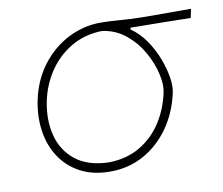

<svg xmlns="http://www.w3.org/2000/svg" viewBox="-63 -576 767 660"><g transform="rotate(-10 321.0 -246.0)"><path d="M272 9Q210.5 9 166.8 -14.8Q123 -38.5 97 -78.8Q71 -119 63.8 -169.8Q56.5 -220.5 67.5 -275Q82 -345 121 -395.8Q160 -446.5 213.8 -473.8Q267.5 -501 326 -501Q353 -501 374.5 -499.2Q396 -497.5 426.5 -495.8Q457 -494 510.5 -494H641.5L635 -463Q587.5 -464 535.8 -464.8Q484 -465.5 425.5 -466L424.5 -460Q454 -439.5 475.8 -408Q497.5 -376.5 511 -341.5Q524.5 -306.5 529.5 -274.8Q534.5 -243 530 -222Q515.5 -154 479 -102Q442.5 -50 389.5 -20.5Q336.5 9 272 9ZM274 -23Q336 -24.5 382 -52Q428 -79.5 457.5 -125.2Q487 -171 499 -228Q504.5 -253 496 -291.2Q487.5 -329.5 465.8 -368.5Q444 -407.5 409 -436.5Q374 -465.5 326.5 -472Q266 -470.5 218.8 -442.8Q171.5 -415 140.8 -369.5Q110 -324 98.5 -269Q85 -204.5 99 -149Q113 -93.5 156.5 -59Q200 -24.5 274 -23Z"/></g></svg>

Font: Commissioner Loud Thin
Style: Italic
Weight: 100
Italic angle: -12°
Designer: Kostas Bartsokas
Foundry: Kostas Bartsokas
Version: Version 1.000; ttfautohint (v1.8.3)